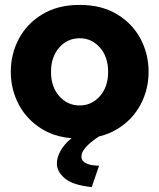

<svg xmlns="http://www.w3.org/2000/svg" viewBox="-20 -555 650 783"><path d="M305 10Q215 10 152.5 -28Q90 -66 57 -128Q24 -190 24 -262Q24 -335 57 -397Q90 -459 153 -497Q216 -535 305 -535Q394 -535 457 -497Q520 -459 553 -397Q586 -335 586 -262Q586 -190 553 -128Q520 -66 457 -28Q394 10 305 10ZM188 -262Q188 -201 221.5 -163Q255 -125 305 -125Q354 -125 387.5 -163Q421 -201 421 -262Q421 -323 387.5 -361Q354 -399 305 -399Q255 -399 221.5 -361Q188 -323 188 -262ZM212 113Q212 78 238.5 42.5Q265 7 319 -22H371L386 0Q312 48 312 83Q312 119 384 121L354 208Q277 200 244.5 172.5Q212 145 212 113Z"/></svg>

Font: Raleway ExtraBold
Style: Regular
Weight: 800
Designer: Matt McInerney, Pablo Impallari, Rodrigo Fuenzalida
Foundry: Matt McInerney, Pablo Impallari, Rodrigo Fuenzalida
Version: Version 4.026